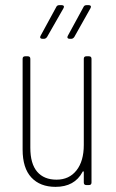

<svg xmlns="http://www.w3.org/2000/svg" viewBox="-20 -720 451 747"><path d="M316 -501H326Q336 -501 336 -491V-10Q336 0 326 0H316Q306 0 306 -10V-50Q306 -53 304 -53.5Q302 -54 301 -51Q270 7 196 7Q136 7 102 -29.5Q68 -66 68 -138V-491Q68 -501 78 -501H88Q98 -501 98 -491V-145Q98 -83 124.5 -52Q151 -21 200 -21Q249 -21 277.5 -57Q306 -93 306 -156V-491Q306 -501 316 -501ZM138 -581 199 -693Q202 -700 211 -700H220Q226 -700 228 -696.5Q230 -693 227 -688L163 -576Q158 -569 151 -569H145Q139 -569 137 -572.5Q135 -576 138 -581ZM244 -581 305 -693Q308 -700 317 -700H325Q331 -700 333 -696.5Q335 -693 332 -688L269 -576Q264 -569 257 -569H251Q245 -569 243 -572.5Q241 -576 244 -581Z"/></svg>

Font: Barlow Condensed Thin
Style: Regular
Weight: 250
Width: 3
Designer: Jeremy Tribby
Foundry: Tribby Type
Version: Version 1.408